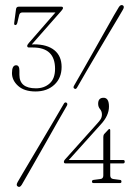

<svg xmlns="http://www.w3.org/2000/svg" viewBox="-20 -727 548 762"><path d="M390 -183.5Q390 -191 394 -195.5L409 -211.5Q411.5 -215 414 -215Q417.5 -215 417.5 -210.5V-92H469Q475 -92 475 -85.5Q475 -78.5 468.5 -78.5H417.5V-31Q417.5 -18 430 -16.5L456.5 -13Q462 -12.5 462 -6.5Q462 -0.5 456.5 -0.5H351Q345 -0.5 345 -6.5Q345 -12 351 -13L378 -16.5Q390 -17.5 390 -30.5V-78.5H240Q233.5 -78.5 233.5 -85Q233.5 -89 237.5 -93.5L366 -237Q374.5 -246 379.5 -254Q384.5 -262 384.5 -273Q384.5 -285 377 -294Q369.5 -303 369.5 -315Q369.5 -339 391 -339Q412.5 -339 412.5 -304Q412.5 -267.5 379 -232L253 -92H390ZM287 -381.5Q281.5 -370.5 275 -375.5Q268.5 -379 275 -389Q289.5 -414 310.5 -450.8Q331.5 -487.5 354.2 -527.8Q377 -568 397.5 -604.5Q418 -641 432.5 -666.5Q447 -692 451.5 -698.5Q459 -710.5 468 -705.5Q475 -700.5 467.5 -688Q464 -681.5 449 -656.5Q434 -631.5 412.5 -595.5Q391 -559.5 367.5 -519.5Q344 -479.5 322.5 -443Q301 -406.5 287 -381.5ZM232 -313Q237 -323.5 244 -319.5Q250.5 -315 244 -305Q230 -281 209.2 -244.5Q188.5 -208 165.5 -167.2Q142.5 -126.5 121.2 -89.5Q100 -52.5 85.2 -26.5Q70.5 -0.5 66.5 6Q58.5 19 50.5 13Q42.5 9 50 -4.5Q53.5 -11 68.8 -36.8Q84 -62.5 105.8 -99.2Q127.5 -136 151.5 -176.2Q175.5 -216.5 196.8 -252.8Q218 -289 232 -313ZM224.5 -461.5Q224.5 -417.5 195.8 -390.8Q167 -364 121 -364Q76.5 -364 52 -386Q27.5 -408 27.5 -437Q27.5 -468 44 -468Q57 -468 57 -447V-430Q57 -376.5 122.5 -376.5Q155.5 -376.5 177 -395.8Q198.5 -415 198.5 -454Q198.5 -538.5 110.5 -538.5H95Q88 -538.5 88 -545Q88 -549 94.5 -556.5L200 -677.5H68.5Q58.5 -677.5 56 -667L48.5 -635.5Q46 -627.5 41 -627.5Q35 -627.5 36.5 -637L43.5 -690Q44.5 -700.5 54.5 -700.5H223.5Q230 -700.5 230 -695Q230 -691.5 223.5 -684L106 -550.5Q108.5 -550.5 111 -550.8Q113.5 -551 115 -551Q167 -551 195.8 -527.8Q224.5 -504.5 224.5 -461.5Z"/></svg>

Font: Fraunces 144pt S050 Thin
Style: Regular
Weight: 100
Version: Version 1.000; ttfautohint (v1.8.3)